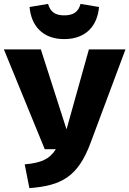

<svg xmlns="http://www.w3.org/2000/svg" viewBox="-36 -949 665 987"><path d="M294 -748C407 -748 465 -818 473 -913L378 -929C367 -887 340 -870 294 -870C249 -870 223 -887 211 -929L116 -913C124 -818 182 -748 294 -748ZM609 -695H421L306 -284L174 -695H-16L194 -182H251C219 -131 177 -112 91 -104L115 18C281 6 365 -42 429 -213Z"/></svg>

Font: Fira Sans ExtraBold
Style: Regular
Weight: 800
Designer: bBox Type GmbH & Carrois Corporate GbR & Edenspiekermann AG
Foundry: bBox Type GmbH & Carrois Corporate GbR & Edenspiekermann AG
Version: Version 4.300;PS 004.300;hotconv 1.0.88;makeotf.lib2.5.64775